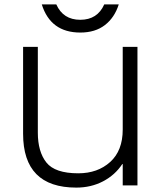

<svg xmlns="http://www.w3.org/2000/svg" viewBox="-20 -843 735 873"><path d="M605 -630V0H538V-97H536Q503 -47 448.5 -18.5Q394 10 327 10Q85 10 85 -235V-630H152V-240Q152 -153 191 -104Q230 -55 336 -55Q424 -55 481 -106.5Q538 -158 538 -254V-630ZM454 -823H520Q501 -763 457 -729Q413 -695 345 -695Q210 -695 170 -823H236Q267 -753 345 -753Q423 -753 454 -823Z"/></svg>

Font: Sinkin Sans 300 Light
Style: Regular
Weight: 300
Designer: Keith Bates
Foundry: K-Type
Version: Sinkin Sans (version 1.0)  by Keith Bates   •   © 2014   www